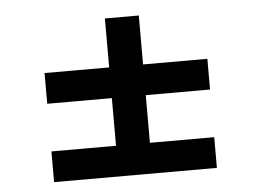

<svg xmlns="http://www.w3.org/2000/svg" viewBox="-42 -673 801 598"><g transform="rotate(-5 358.5 -374.0)"><path d="M412 -621V-468H613V-372H412V-223H613V-127H104V-223H306V-372H104V-468H306V-621Z"/></g></svg>

Font: SVN-Poppins Medium
Style: Regular
Weight: 500
Designer: Ninad Kale (Devanagari), Jonny Pinhorn (Latin)
Foundry: Indian Type Foundry
Version: Version 3.002 2017; ttfautohint (v1.8.3)